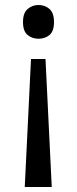

<svg xmlns="http://www.w3.org/2000/svg" viewBox="-20 -566 309 768"><path d="M104 -330H162L187 182H79ZM196 -478Q196 -441 178 -426Q160 -411 134 -411Q109 -411 90.5 -426Q72 -441 72 -478Q72 -514 90.5 -530Q109 -546 134 -546Q160 -546 178 -530Q196 -514 196 -478Z"/></svg>

Font: Noto Sans Telugu
Style: Regular
Weight: 400
Designer: Jelle Bosma - Monotype Design Team
Foundry: Monotype Imaging Inc.
Version: Version 2.003